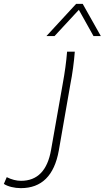

<svg xmlns="http://www.w3.org/2000/svg" viewBox="-214 -760 543 996"><path d="M111 -323Q128 -415 134 -492H174Q171 -452 165 -407.5Q159 -363 151 -323L91 21Q56 216 -106 216Q-131 216 -155 210Q-179 204 -194 194L-179 159Q-141 178 -105 178Q23 178 51 17ZM309 -573H271L195 -709L69 -573H27L181 -740H215Z"/></svg>

Font: Livvic ExtraLight
Style: Italic
Weight: 275
Italic angle: -10°
Designer: Jacques Le Bailly, Baron von Fonthausen
Version: Version 1.001; ttfautohint (v1.8.2)